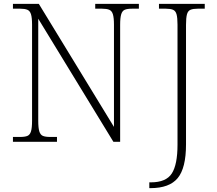

<svg xmlns="http://www.w3.org/2000/svg" viewBox="-20 -734 1124 994"><path d="M753 240V210H761Q840 210 869.5 164Q899 118 899 15V-606Q899 -642 894 -660Q889 -678 875.5 -683.5Q862 -689 838 -689H803V-714H1040V-689H1004Q980 -689 966.5 -683.5Q953 -678 948 -660Q943 -642 943 -605V14Q943 136 900 188Q857 240 759 240ZM47 0V-25H84Q109 -25 122 -30.5Q135 -36 140.5 -54Q146 -72 146 -109V-606Q146 -642 140.5 -660Q135 -678 121.5 -683.5Q108 -689 84 -689H47V-714H181L570 -77V-606Q570 -642 564.5 -660Q559 -678 545.5 -683.5Q532 -689 508 -689H473V-714H699V-689H664Q639 -689 626 -683.5Q613 -678 607.5 -660Q602 -642 602 -605V0H567L178 -637V-109Q178 -72 183.5 -54Q189 -36 202 -30.5Q215 -25 240 -25H275V0Z"/></svg>

Font: Noto Serif ExtraLight
Style: Regular
Weight: 200
Designer: Monotype Design Team
Foundry: Monotype Imaging Inc.
Version: Version 2.015; ttfautohint (v1.8.4.7-5d5b)